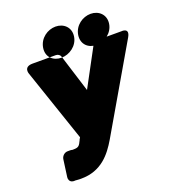

<svg xmlns="http://www.w3.org/2000/svg" viewBox="-168 -1048 1107 1225"><g transform="rotate(-20 385.5 -436.0)"><path d="M161 48H173C310 48 379 -41 428 -124L761 -696C795 -755 734 -748 734 -748H575C560 -748 544 -739 536 -724L400 -471L320 -727C317 -738 304 -748 289 -748H131C65 -748 88 -694 88 -694L255 -203L247 -189C247 -188 246 -187 246 -186C230 -152 224 -144 188 -144H180C180 -144 177 -146 169 -146H160H150C128 -146 110 -128 107 -108L91 9C89 22 95 39 110 44C121 48 129 46 133 46C139 46 149 48 161 48ZM318 -720C264 -720 219 -757 229 -820C239 -882 295 -920 349 -920C404 -920 448 -880 439 -820C430 -759 372 -720 318 -720ZM556 -720C611 -720 668 -760 677 -820C686 -880 642 -920 587 -920C533 -920 477 -882 467 -820C458 -759 500 -720 556 -720Z"/></g></svg>

Font: Asimov Print
Style: EIt
Weight: 500
Designer: Google
Version: Version 2.000980; 2014